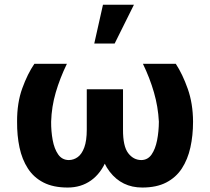

<svg xmlns="http://www.w3.org/2000/svg" viewBox="-20 -797 904 826"><path d="M594.9 -522.5H736.3Q765.4 -478 787.7 -415Q810.1 -352 810.5 -273.4Q810.5 -213.7 799 -162.3Q787.5 -110.9 762.3 -72.2Q737 -33.5 695.2 -11.9Q653.3 9.8 592 9.8Q504.5 9.8 451.9 -58.4Q399.3 -126.7 399.6 -253.3V-413.1H509.2V-239.3Q508.9 -167.7 531.5 -138.2Q554.1 -108.7 587.7 -108.4Q615.7 -108.7 632.1 -132.3Q648.4 -155.9 655.8 -193.5Q663.2 -231.2 663.5 -273.4Q660.2 -337.9 642.3 -399.6Q624.5 -461.2 594.9 -522.5ZM127.9 -522.5H267.8Q237.7 -460.4 219.8 -399.1Q201.9 -337.9 200 -273.4Q199.7 -232.4 206.6 -194.6Q213.5 -156.8 230.2 -132.8Q246.9 -108.7 276.2 -108.4Q297.3 -108.7 314.7 -121.4Q332.1 -134.1 342.7 -162.9Q353.3 -191.7 353.3 -239.3V-413.1H462.5V-253.3Q462.5 -168.8 438.6 -110.1Q414.6 -51.3 371.7 -20.8Q328.8 9.8 271.1 9.8Q209.1 9.8 167 -11.9Q124.9 -33.5 99.9 -72.4Q74.8 -111.2 63.9 -162.6Q53 -214 53.5 -273.4Q53 -354 75.7 -416.7Q98.4 -479.5 127.9 -522.5ZM385.5 -609.6 423 -776.6H556.2L473.2 -609.6Z"/></svg>

Font: Inter Display V
Style: Regular
Weight: 400
Designer: Rasmus Andersson
Foundry: rsms
Version: Version 3.015;git-src